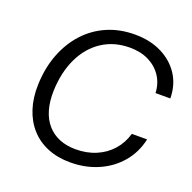

<svg xmlns="http://www.w3.org/2000/svg" viewBox="-131 -869 1008 1009"><g transform="rotate(20 373.0 -364.0)"><path d="M364.6 9.7Q292.9 9.7 236.6 -13.7Q180.4 -37.1 141.9 -80.3Q103.4 -123.4 84.1 -183.4Q64.7 -243.3 67 -317Q70 -411.6 100 -489.1Q130 -566.7 181.3 -622.4Q232.6 -678.1 302.4 -708.3Q372.1 -738.4 455.7 -738.4Q541.9 -738.4 606.4 -706.2Q670.9 -674 707.5 -617.6Q744.1 -561.1 744.7 -486.1H662Q659.7 -538.6 633.1 -578.9Q606.6 -619.3 560.9 -642Q515.3 -664.7 455.4 -664.7Q366.9 -664.7 300.5 -621.1Q234.1 -577.6 196.3 -498.9Q158.4 -420.3 154.7 -314.7Q153 -253.9 166.9 -207.4Q180.7 -160.9 208.8 -129.1Q236.9 -97.4 276.6 -81.2Q316.3 -65 365.3 -64.7Q429.3 -64.4 480.9 -86.4Q532.6 -108.3 567.9 -148.5Q603.3 -188.7 618.3 -242.1H703.7Q686.9 -164.7 638.4 -108.1Q589.9 -51.4 519.3 -20.9Q448.7 9.7 364.6 9.7Z"/></g></svg>

Font: Mona Sans
Style: Italic
Weight: 200
Italic angle: -11.6951°
Designer: Deni Anggara
Foundry: GitHub
Version: Version 2.000